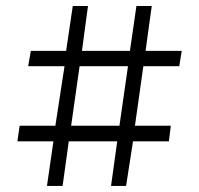

<svg xmlns="http://www.w3.org/2000/svg" viewBox="-20 -615 659 635"><path d="M135.3 0 156.7 -147.5H37.6L44.9 -199.2H163.1L193.4 -396H73.2L82 -446.8H198.7L220.7 -595.2H271L251 -446.8H409.7L431.2 -595.2H481.9L461.4 -446.8H581.1L572.8 -396H454.1L426.3 -199.2H544.9L538.6 -147.5H419.9L397 0H347.2L367.7 -147.5H207.5L187 0ZM215.3 -199.2H375L403.3 -396H243.2Z"/></svg>

Font: Now
Style: Regular
Weight: 400
Designer: Alfredo Marco Pradil
Foundry: Alfredo Marco Pradil
Version: Version 1.200;hotconv 1.0.109;makeotfexe 2.5.65596